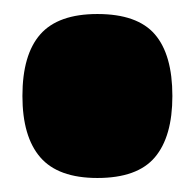

<svg xmlns="http://www.w3.org/2000/svg" viewBox="-20 -463 278 274"><path d="M12 -326Q12 -385 37.5 -414Q63 -443 119 -443Q176 -443 201 -414Q226 -385 226 -326Q226 -268 201 -238.5Q176 -209 119 -209Q63 -209 37.5 -238.5Q12 -268 12 -326Z"/></svg>

Font: Georama SemiCondensed Black
Style: Regular
Weight: 900
Width: 4
Designer: Jean-Baptiste Levee
Foundry: Production Type
Version: Version 1.001